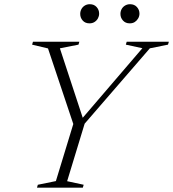

<svg xmlns="http://www.w3.org/2000/svg" viewBox="-20 -868 801 888"><path d="M638.5 -645 562 -661.5 566 -675H761L757 -661.5L673 -644.5L371.5 -296L290.5 -30L367 -13.5L363 0H151L155 -13.5L238.5 -30.5L319 -294.5L202 -644L128.5 -661.5L132.5 -675H347L343 -661.5L257 -644.5L367.5 -308.5H350ZM394 -760Q374 -760 362.5 -773Q351 -786 351 -803.5Q351 -815.5 356.5 -825.8Q362 -836 372 -842.2Q382 -848.5 395.5 -848.5Q415 -848.5 426.8 -835.5Q438.5 -822.5 438.5 -805Q438.5 -793.5 433 -783.2Q427.5 -773 417.5 -766.5Q407.5 -760 394 -760ZM580 -760Q560.5 -760 548.8 -773Q537 -786 537 -803.5Q537 -815.5 542.5 -825.8Q548 -836 558.2 -842.2Q568.5 -848.5 581.5 -848.5Q601.5 -848.5 613.2 -835.5Q625 -822.5 625 -805Q625 -793.5 619.2 -783.2Q613.5 -773 603.8 -766.5Q594 -760 580 -760Z"/></svg>

Font: Newsreader 24pt Light
Style: Italic
Weight: 300
Italic angle: -17°
Designer: Hugues Gentile
Foundry: Production Type
Version: Version 1.003